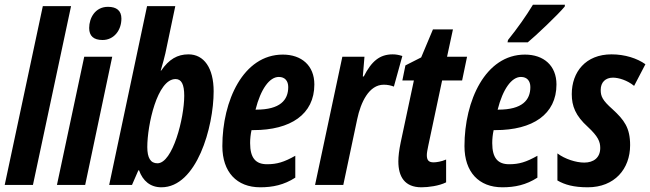

<svg xmlns="http://www.w3.org/2000/svg" viewBox="-27 -786 2763 816"><path d="M-7 0H113L275 -760H155Z M409 -616C457 -616 489 -657 489 -707C489 -741 468 -757 432 -757C377 -757 352 -709 352 -667C352 -633 371 -616 409 -616ZM215 0H335L450 -545H331Z M659 10C809 10 881 -246 881 -398C881 -497 840 -555 774 -555C727 -555 691 -534 658 -486H656C665 -515 672 -543 676 -560L718 -760H598L437 0H534L561 -62H564C580 -17 612 10 659 10ZM642 -92C613 -92 599 -115 599 -161C599 -254 641 -450 719 -450C744 -450 756 -428 756 -379C756 -284 707 -92 642 -92Z M1079 10C1132 10 1180 0 1228 -31V-124C1180 -97 1150 -88 1108 -88C1060 -88 1036 -114 1036 -178C1036 -196 1038 -215 1042 -233H1050C1208 -233 1309 -300 1309 -427C1309 -507 1255 -554 1175 -554C1007 -554 918 -358 918 -165C918 -55 979 10 1079 10ZM1062 -320H1059C1081 -407 1118 -459 1158 -459C1184 -459 1198 -442 1198 -416C1198 -361 1164 -320 1062 -320Z M1312 0H1432L1491 -279C1506 -351 1541 -426 1604 -426C1620 -426 1634 -423 1647 -418L1683 -548C1667 -553 1655 -555 1642 -555C1587 -555 1552 -526 1519 -461H1515L1522 -545H1428Z M1764 10C1794 10 1839 4 1869 -11V-108C1849 -99 1826 -96 1816 -96C1795 -96 1787 -105 1787 -127C1787 -137 1790 -151 1793 -166L1852 -444H1937L1958 -545H1873L1898 -661H1813L1763 -542L1696 -508L1683 -444H1732L1676 -181C1669 -147 1666 -122 1666 -100C1666 -35 1693 10 1764 10Z M2132 -616 2130 -606H2216C2249 -633 2344 -723 2373 -758L2374 -766H2238C2209 -718 2173 -667 2132 -616ZM2108 10C2161 10 2209 0 2257 -31V-124C2209 -97 2179 -88 2137 -88C2089 -88 2065 -114 2065 -178C2065 -196 2067 -215 2071 -233H2079C2237 -233 2338 -300 2338 -427C2338 -507 2284 -554 2204 -554C2036 -554 1947 -358 1947 -165C1947 -55 2008 10 2108 10ZM2091 -320H2088C2110 -407 2147 -459 2187 -459C2213 -459 2227 -442 2227 -416C2227 -361 2193 -320 2091 -320Z M2471 10C2585 10 2651 -68 2651 -169C2651 -243 2626 -276 2576 -322C2533 -360 2526 -377 2526 -404C2526 -436 2546 -456 2578 -456C2602 -456 2639 -445 2668 -421L2716 -513C2681 -538 2629 -555 2572 -555C2462 -555 2403 -480 2403 -386C2403 -335 2419 -294 2471 -247C2515 -206 2524 -184 2524 -157C2524 -116 2496 -95 2456 -95C2421 -95 2374 -110 2342 -134V-19C2373 -1 2411 10 2471 10Z"/></svg>

Font: Noto Sans ExtraCondensed
Style: Bold Italic
Weight: 700
Width: 2
Italic angle: -12°
Designer: Monotype Design Team
Foundry: Monotype Imaging Inc.
Version: Version 2.013